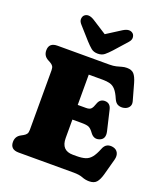

<svg xmlns="http://www.w3.org/2000/svg" viewBox="-169 -1052 1012 1182"><g transform="rotate(20 337.0 -461.0)"><path d="M33 -650Q33 -700 88.5 -700H428Q454 -700 472 -704.5Q490 -709 505.2 -713.5Q520.5 -718 537.5 -718Q568.5 -718 583.8 -701Q599 -684 610 -645.5L640.5 -536.5Q646.5 -514.5 635 -499.2Q623.5 -484 602.5 -480Q583.5 -476 566 -482.8Q548.5 -489.5 537.5 -514.5Q521.5 -552 505.5 -569.8Q489.5 -587.5 469.5 -593Q449.5 -598.5 421.5 -598.5H330V-400H384.5Q408 -400 417.5 -410.5Q427 -421 434.5 -444Q441 -463.5 452.5 -471.8Q464 -480 479 -480Q515 -480 524 -441L555 -309Q566.5 -259.5 527.5 -246.5Q493 -234.5 469 -268Q453.5 -289.5 439.5 -296.8Q425.5 -304 390.5 -304H330V-183.5Q330 -101.5 406.5 -101.5H431Q465 -101.5 487.8 -108.5Q510.5 -115.5 527 -135.8Q543.5 -156 559 -195Q568 -218.5 584.5 -226.8Q601 -235 623 -230.5Q646 -225.5 655.8 -206.8Q665.5 -188 658.5 -161.5L629.5 -54.5Q619 -17 603.5 0.5Q588 18 556 18Q531 18 508.8 9Q486.5 0 447.5 0H88.5Q33 0 33 -50Q33 -86.5 65 -103.5L80.5 -112Q93 -119 99.2 -128Q105.5 -137 105.5 -155V-545Q105.5 -563 99.2 -572Q93 -581 80.5 -588L65 -596.5Q33 -613.5 33 -650ZM418.5 -789Q398 -766.5 380.8 -752.5Q363.5 -738.5 337 -738.5Q310.5 -738.5 293.5 -752.5Q276.5 -766.5 256 -789L182.5 -871.5Q166.5 -889 167.8 -905.2Q169 -921.5 178 -930Q202 -951.5 242.5 -926.5L337 -866L432 -926.5Q472.5 -951.5 496.5 -930Q505.5 -921.5 506.8 -905.2Q508 -889 492 -871.5Z"/></g></svg>

Font: Fraunces 72pt SuperSoft Black
Style: Regular
Weight: 900
Version: Version 1.000;[0bf87f6ff]